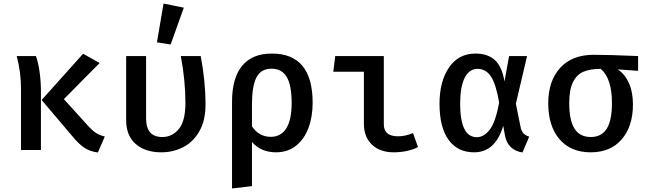

<svg xmlns="http://www.w3.org/2000/svg" viewBox="-20 -843 3640 1079"><path d="M540 -489 339 -286 472 -139Q499 -109 520 -95.5Q541 -82 569 -76L530 14Q485 8 453.5 -13Q422 -34 387 -77L214 -281L447 -541ZM210 -329V0H98V-343Q98 -438 74 -528H182Q196 -488 203 -435.5Q210 -383 210 -329Z M1135 -255Q1135 -166 1100.5 -105.5Q1066 -45 1009.5 -16Q953 13 886 13Q797 13 743 -33.5Q689 -80 689 -168V-528H801V-177Q801 -73 892 -73Q948 -73 985 -118Q1022 -163 1022 -264Q1022 -392 996 -528H1108Q1135 -386 1135 -255ZM1013 -800 939 -593 862 -605 899 -823Z M1737 -265Q1737 -187 1713.5 -124Q1690 -61 1643.5 -24Q1597 13 1531 13Q1447 13 1396 -45V203L1284 216V-272Q1284 -404 1340.5 -473Q1397 -542 1508 -542Q1737 -542 1737 -265ZM1396 -254V-133Q1415 -104 1442 -89Q1469 -74 1501 -74Q1559 -74 1589 -122Q1619 -170 1619 -264Q1619 -365 1591 -411Q1563 -457 1506 -457Q1446 -457 1421 -407.5Q1396 -358 1396 -254Z M1853 -440 1864 -528H2137V-144Q2137 -77 2217 -77Q2258 -77 2301 -95L2329 -17Q2307 -4 2270 4.5Q2233 13 2193 13Q2116 13 2070.5 -30Q2025 -73 2025 -148V-440Z M2815 -385 2841 -528H2942L2879 -260L2905 -132Q2910 -107 2921 -94.5Q2932 -82 2954 -75L2916 14Q2833 0 2818 -81L2808 -136Q2764 13 2644 13Q2552 13 2501 -57Q2450 -127 2450 -260Q2450 -386 2503.5 -464Q2557 -542 2652 -542Q2722 -542 2762 -504.5Q2802 -467 2815 -385ZM2566 -260Q2566 -72 2660 -72Q2699 -72 2732 -114Q2765 -156 2785 -267Q2767 -372 2738.5 -414Q2710 -456 2664 -456Q2617 -456 2591.5 -406Q2566 -356 2566 -260Z M3566 -445 3452 -453Q3492 -426 3514.5 -376Q3537 -326 3537 -256Q3537 -133 3474 -60Q3411 13 3300 13Q3187 13 3124 -61Q3061 -135 3061 -263Q3061 -388 3128 -461.5Q3195 -535 3316 -535Q3403 -535 3566 -528ZM3419 -264Q3419 -403 3356 -456Q3297 -456 3259 -440Q3221 -424 3200 -381.5Q3179 -339 3179 -263Q3179 -166 3209 -119.5Q3239 -73 3300 -73Q3360 -73 3389.5 -119.5Q3419 -166 3419 -264Z"/></svg>

Font: Fira Mono Medium
Style: Regular
Weight: 500
Designer: Carrois Corporate & Edenspiekermann AG
Foundry: Carrois Corporate GbR & Edenspiekermann AG
Version: Version 3.206